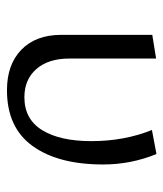

<svg xmlns="http://www.w3.org/2000/svg" viewBox="21 -482 469 551"><g transform="rotate(90 255.5 -206.5)"><path d="M80 -148V-409L148 -420V-171Q148 -111 178 -76.5Q208 -42 259 -42Q322 -42 353.5 -93Q385 -144 385 -234Q385 -329 353 -408L422 -421Q452 -348 452 -268Q452 -139 399 -65.5Q346 8 239 8Q165 8 122.5 -33.5Q80 -75 80 -148Z"/></g></svg>

Font: LXGW Bright TC
Style: Regular
Weight: 400
Designer: Christian Thalmann (Catharsis Fonts)
Foundry: LXGW / Christian Thalmann (Catharsis Fonts) / Fontworks Inc.
Version: Version 5.501